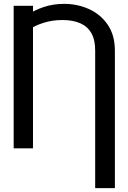

<svg xmlns="http://www.w3.org/2000/svg" viewBox="-20 -757 654 980"><path d="M566.4 203.1H465.8V-497.6Q466.3 -552.7 446.5 -587.4Q426.8 -622.1 389.4 -638.4Q352.1 -654.8 298.8 -654.8Q247.1 -654.8 201.7 -640.4Q156.2 -626 121.6 -601.6V-681.6Q155.3 -705.1 203.4 -721.2Q251.5 -737.3 307.6 -737.3Q375 -737.3 434.1 -710.7Q493.2 -684.1 529.8 -630.9Q566.4 -577.6 566.4 -497.6ZM148.4 -727.5V0H49.8V-727.5Z"/></svg>

Font: Inter 24pt
Style: Regular
Weight: 400
Designer: Rasmus Andersson
Foundry: rsms
Version: Version 4.001;git-66647c0bb